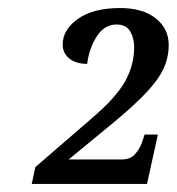

<svg xmlns="http://www.w3.org/2000/svg" viewBox="-20 -844 440 478"><path d="M59 -386 68 -428 208 -549Q269 -601 291.5 -641.5Q314 -682 314 -727Q314 -749 304 -766Q294 -783 270 -783Q240 -783 221 -753.5Q202 -724 197 -685Q169 -685 152.5 -698.5Q136 -712 136 -733Q136 -770 174 -797Q212 -824 279 -824Q335 -824 367.5 -798.5Q400 -773 400 -732Q400 -702 388 -675Q376 -648 346.5 -616Q317 -584 264 -540L151 -447H283Q304 -447 315.5 -459.5Q327 -472 333 -488L340 -509H373L346 -386Z"/></svg>

Font: Noto Serif SemiCondensed Medium
Style: Italic
Weight: 500
Width: 4
Italic angle: -12°
Designer: Monotype Design Team
Foundry: Monotype Imaging Inc.
Version: Version 2.013